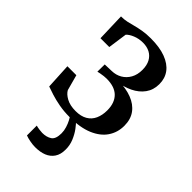

<svg xmlns="http://www.w3.org/2000/svg" viewBox="-234 -625 940 940"><g transform="rotate(45 236.0 -155.0)"><path d="M217 9.5Q177.5 9.5 144.2 3.2Q111 -3 84.8 -11.2Q58.5 -19.5 41 -26L34 -159H96L118 -78Q127.5 -60 153 -46Q178.5 -32 217.5 -32Q254 -32 278 -46Q302 -60 313.5 -85.5Q325 -111 325 -144.5Q325 -195.5 297 -223.8Q269 -252 213 -252Q205.5 -252 194.2 -250.8Q183 -249.5 172.5 -247.5Q162 -245.5 156.5 -244L157 -294.5L203.5 -296Q232.5 -296.5 255.8 -310Q279 -323.5 292.8 -348Q306.5 -372.5 306.5 -406Q306.5 -437.5 295 -459Q283.5 -480.5 262.8 -491.5Q242 -502.5 214.5 -502.5Q186 -502.5 161.8 -492.5Q137.5 -482.5 126.5 -469.5L112.5 -370.5H51.5L47 -517Q69 -517 88 -521.2Q107 -525.5 126.5 -530.8Q146 -536 170.2 -540.2Q194.5 -544.5 227 -544.5Q287.5 -544.5 329.5 -528.8Q371.5 -513 393 -484.2Q414.5 -455.5 414.5 -415.5Q414.5 -375.5 393.5 -346.2Q372.5 -317 335.8 -299.2Q299 -281.5 251.5 -275.5L260 -285.5Q313 -285.5 353 -270.2Q393 -255 415.2 -225Q437.5 -195 437.5 -150Q437.5 -104 413.2 -68Q389 -32 340 -11.2Q291 9.5 217 9.5ZM202.5 233Q185.5 233 166 229.2Q146.5 225.5 133.5 220.5V152.5Q144 155.5 157 157.2Q170 159 177.5 159Q207 159 226.5 146.2Q246 133.5 246 93.5Q246 75 240.2 56.5Q234.5 38 226.5 23Q218.5 8 211.5 -1L235.5 -6L251.5 -1Q263 9.5 278.5 30.2Q294 51 305.5 78.5Q317 106 316.5 136.5Q316.5 169.5 302 191Q287.5 212.5 262.2 222.8Q237 233 202.5 233Z"/></g></svg>

Font: Merriweather 72pt
Style: Regular
Weight: 400
Version: Version 2.100